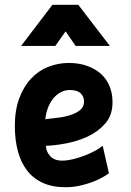

<svg xmlns="http://www.w3.org/2000/svg" viewBox="-20 -772 547 802"><path d="M435 -48Q424 -40 406 -30Q388 -20 364 -11Q340 -2 311.5 4Q283 10 253 10Q198 10 158 -8.5Q118 -27 92.5 -60.5Q67 -94 54.5 -141Q42 -188 42 -246Q42 -312 60.5 -361.5Q79 -411 110 -444Q141 -477 182 -493Q223 -509 267 -509Q311 -509 345 -496.5Q379 -484 402.5 -462.5Q426 -441 438 -411Q450 -381 450 -345Q450 -291 420 -256.5Q390 -222 347 -202Q304 -182 256 -173Q208 -164 172 -163Q172 -140 189 -120.5Q206 -101 240 -101Q259 -101 283 -106.5Q307 -112 330.5 -121Q354 -130 375 -141Q396 -152 409 -163ZM271 -396Q254 -396 237.5 -388.5Q221 -381 207 -366Q193 -351 183 -328Q173 -305 169 -274Q195 -277 223.5 -280.5Q252 -284 276 -292Q300 -300 315.5 -313Q331 -326 331 -348Q331 -369 316.5 -382.5Q302 -396 271 -396ZM199 -752H307L439 -580H296L254 -641L211 -580H68Z"/></svg>

Font: Panefresco 999wt
Style: Regular
Weight: 900
Version: Version 1.001